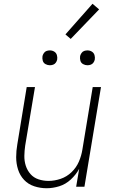

<svg xmlns="http://www.w3.org/2000/svg" viewBox="-20 -993 616 1021"><path d="M228 8Q261 8 295 -2.5Q329 -13 356.5 -38.5Q384 -64 401 -95L385 0H429L517 -530H473L418 -197Q413 -165 399.5 -133.5Q386 -102 360.5 -77.5Q335 -53 302.5 -42Q270 -31 238 -31Q238 -31 238 -31Q238 -31 238 -31Q210 -31 184.5 -39.5Q159 -48 142 -67.5Q125 -87 117 -112Q109 -137 109.5 -164.5Q110 -192 114 -219L166 -530H122L72 -225Q66 -191 66 -157Q66 -123 76 -91.5Q86 -60 108 -36.5Q130 -13 162 -2.5Q194 8 228 8ZM445 -646Q454 -646 462.5 -649Q471 -652 476.5 -659.5Q482 -667 484 -676Q486 -688 482.5 -700Q479 -712 468.5 -718.5Q458 -725 445 -725Q436 -725 427.5 -722Q419 -719 413.5 -711Q408 -703 406 -695Q404 -682 407.5 -670Q411 -658 422 -652Q433 -646 445 -646ZM245 -646Q254 -646 262.5 -649Q271 -652 276.5 -659.5Q282 -667 284 -676Q286 -688 282.5 -700Q279 -712 268.5 -718.5Q258 -725 245 -725Q236 -725 227.5 -722Q219 -719 213.5 -711Q208 -703 206 -695Q204 -682 207.5 -670Q211 -658 222 -652Q233 -646 245 -646ZM356 -786 507 -943 472 -973 328 -810Z"/></svg>

Font: Iosevka Sparkle XLtObl
Style: Regular
Weight: 200
Italic angle: -9°
Designer: Belleve Invis
Foundry: Belleve Invis
Version: Version 4.5.0; ttfautohint (v1.8.3)